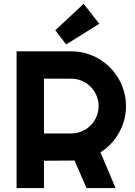

<svg xmlns="http://www.w3.org/2000/svg" viewBox="-20 -963 692 983"><path d="M205.1 -560.1V-279.8H345.2Q374 -279.8 399.4 -290.8Q424.8 -301.8 443.8 -320.8Q462.9 -339.8 473.9 -365.5Q484.9 -391.1 484.9 -419.9Q484.9 -448.7 473.9 -474.4Q462.9 -500 443.8 -519Q424.8 -538.1 399.4 -549.1Q374 -560.1 345.2 -560.1ZM205.1 0H64.9V-700.2H345.2Q383.8 -700.2 419.4 -690.2Q455.1 -680.2 486.1 -661.9Q517.1 -643.6 542.7 -617.9Q568.4 -592.3 586.7 -561Q605 -529.8 615 -494.1Q625 -458.5 625 -419.9Q625 -383.8 616 -349.6Q606.9 -315.4 590.1 -284.7Q573.2 -253.9 548.8 -228Q524.4 -202.1 494.1 -183.1L571.8 0H422.9L361.8 -141.1L205.1 -140.1ZM318.4 -735.4 263.2 -808.1 408.2 -943.4 488.3 -841.3Z"/></svg>

Font: Righteous
Style: Regular
Weight: 400
Version: Version 1.000